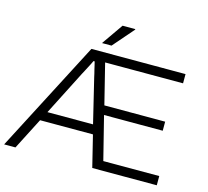

<svg xmlns="http://www.w3.org/2000/svg" viewBox="-121 -1007 1242 1147"><g transform="rotate(15 500.0 -434.0)"><path d="M-1 0 355 -686H937V-629H455L517 -380H893V-324H530L597 -57H943V0H544L496 -195H169L69 0ZM199 -253H481L415 -526Q413 -537 410 -548.5Q407 -560 404 -572.5Q401 -585 398.5 -596.5Q396 -608 393 -619H386Q381 -608 375 -596.5Q369 -585 362.5 -572.5Q356 -560 350 -548.5Q344 -537 338 -526ZM407 -736 499 -868H577L578 -865L466 -736Z"/></g></svg>

Font: Archivo SemiBold ExtraLight
Style: Regular
Weight: 250
Version: Version 2.001